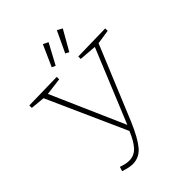

<svg xmlns="http://www.w3.org/2000/svg" viewBox="-249 -1025 1165 1165"><g transform="rotate(-45 333.5 -442.5)"><path d="M663 -693V-672L571 -658L374 -182Q332 -83 294 -37.5Q256 8 199 8Q169 8 123 -8L132 -36Q171 -22 198 -22Q242 -22 271.5 -54Q301 -86 327 -149L99 -658L7 -667V-688L247 -693V-672L136 -658L344 -184L539 -658L427 -667V-688ZM361 -877 290 -745 267 -756 328 -893ZM481 -875 407 -745 384 -757 448 -893Z"/></g></svg>

Font: Bitter Pro ExtraLight
Style: Regular
Weight: 275
Designer: Sol Matas, and Bitter project Authors
Foundry: Sol Matas
Version: Version 1.010